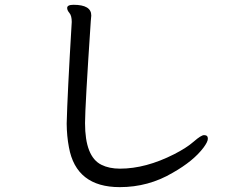

<svg xmlns="http://www.w3.org/2000/svg" viewBox="-20 -746 1040 797"><path d="M477.1 30.8Q295.9 30.8 266.1 -134.8Q257.3 -180.7 256.8 -232.9Q259.8 -355 277.8 -654.8Q277.8 -680.7 268.3 -691.9Q258.8 -703.1 258.8 -712.9Q258.8 -726.1 285.2 -726.1Q359.4 -726.1 358.9 -681.2L356.9 -659.2Q333 -301.3 333 -234.9Q333 -95.7 400.9 -62Q433.1 -45.9 478 -45.9Q585 -45.9 703.1 -106Q753.9 -131.8 784.4 -158.4Q814.9 -185.1 827.1 -185.1Q843.3 -185.1 842.8 -169.9Q842.8 -157.7 825.2 -133.8Q783.2 -77.6 696.8 -28.8Q596.2 30.8 477.1 30.8Z"/></svg>

Font: LXGW WenKai Screen R
Style: Regular
Weight: 400
Designer: Fontworks Inc.
Version: Version 1.235;May 31, 2022